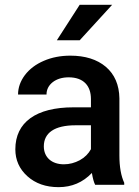

<svg xmlns="http://www.w3.org/2000/svg" viewBox="-20 -770 581 800"><path d="M216.8 -602.1H312L447.3 -750H312ZM497.6 0V-8.3C484.4 -36.6 477.5 -74.7 477.5 -122.1V-360.4C476.6 -416.5 457.5 -460.4 420.9 -491.7C384.3 -522.5 335 -538.1 272.9 -538.1C232.4 -538.1 195.3 -530.8 162.6 -516.6C129.4 -502.4 103 -482.4 84 -457.5C64.9 -432.1 55.2 -404.8 55.2 -376H173.8C173.8 -397 182.6 -414.1 199.7 -427.7C216.8 -440.9 239.3 -447.8 266.1 -447.8C328.6 -447.8 358.9 -412.1 358.9 -357.4V-322.8H286.1C130.4 -322.8 43.9 -260.7 43.9 -147.9C43.9 -103.5 60.5 -65.9 94.2 -35.6C127.9 -5.4 170.9 9.8 224.1 9.8C278.8 9.8 325.2 -9.8 362.8 -49.3C366.7 -26.4 371.1 -10.3 376.5 0ZM246.1 -85.4C195.3 -85.4 162.6 -114.7 162.6 -160.2C162.6 -216.3 207 -248 294.9 -248H358.9V-148.4C348.6 -129.4 333 -113.8 312.5 -102.5C291.5 -91.3 269.5 -85.4 246.1 -85.4Z"/></svg>

Font: Roboto Medium
Style: Regular
Weight: 500
Designer: Google
Version: Version 2.137; 2017